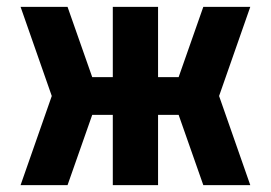

<svg xmlns="http://www.w3.org/2000/svg" viewBox="-20 -540 790 560"><path d="M177 0H40L131 -260L40 -520H177L249 -315H309V-520H441V-315H501L573 -520H710L619 -260L710 0H573L501 -205H441V0H309V-205H249Z"/></svg>

Font: Iosevka Aile Extrabold
Style: Regular
Weight: 800
Designer: Belleve Invis
Foundry: Belleve Invis
Version: Version 27.3.5; ttfautohint (v1.8.4)